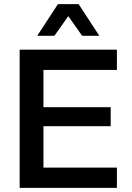

<svg xmlns="http://www.w3.org/2000/svg" viewBox="-20 -908 637 928"><path d="M75 0V-668H545V-570H190V-390H515V-298H190V-98H545V0ZM377 -735 310 -830 243 -735H160L260 -888H360L460 -735Z"/></svg>

Font: Gantari SemiBold
Style: Regular
Weight: 600
Designer: Anugrah Pasau
Foundry: Lafontype
Version: Version 1.000; ttfautohint (v1.8.4)